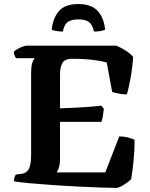

<svg xmlns="http://www.w3.org/2000/svg" viewBox="-20 -930 742 950"><path d="M556 0Q531 0 480.5 -2Q430 -4 367 -7Q304 -10 240.5 -14.5Q177 -19 126 -23.5Q75 -28 49 -33Q49 -43 52 -52.5Q55 -62 58 -66L87 -70Q112 -73 123 -94.5Q134 -116 134 -168V-565Q134 -610 142 -625Q150 -640 151 -642H60Q56 -646 52.5 -654.5Q49 -663 48 -673Q54 -680 66 -687Q78 -694 91 -699Q104 -704 110 -704H555Q578 -695 601.5 -680Q625 -665 639 -648Q634 -584 624.5 -535.5Q615 -487 608 -463Q587 -463 567 -467Q547 -471 535 -475L508 -621Q489 -627 445 -633Q401 -639 337 -639Q299 -639 288 -617Q277 -595 277 -565V-394Q340 -396 387 -399Q434 -402 481 -407L494 -392Q489 -347 482 -327H277V-142Q277 -119 271.5 -101Q266 -83 260 -77H501L570 -255Q594 -255 616 -249Q638 -243 646 -238Q646 -187 640.5 -132Q635 -77 629 -44Q622 -36 607.5 -25.5Q593 -15 578.5 -7.5Q564 0 556 0ZM368 -910Q433 -910 464 -875Q495 -840 500 -783Q494 -780 481 -777Q468 -774 445 -774Q437 -809 419.5 -821.5Q402 -834 368 -834Q333 -834 315.5 -821.5Q298 -809 291 -774Q272 -774 257 -777Q242 -780 236 -783Q241 -839 271 -874.5Q301 -910 368 -910Z"/></svg>

Font: Texturina
Style: Bold
Weight: 700
Designer: Guillermo Torres Carreño
Foundry: Omnibus-Type
Version: Version 1.002; ttfautohint (v1.8.3)